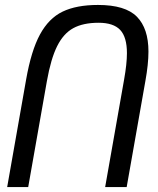

<svg xmlns="http://www.w3.org/2000/svg" viewBox="-20 -754 640 776"><path d="M376 -734Q486.5 -734 533.2 -686.5Q580 -639 580 -545.5Q580 -495 567.5 -426L492 2H405L481.5 -432Q493 -496.5 493 -539Q493 -604 465.8 -633Q438.5 -662 378.5 -662Q316 -662 276.2 -640.2Q236.5 -618.5 211 -567.5Q185.5 -516.5 169.5 -426L94 2H9L85.5 -432Q106 -549 141.5 -614.5Q177 -680 233 -707Q289 -734 376 -734Z"/></svg>

Font: JuliaMono
Style: Italic
Weight: 400
Italic angle: -9°
Monospace: yes
Designer: cormullion
Foundry: corm
Version: Version 0.057; ttfautohint (v1.8.4)